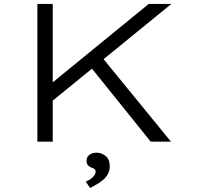

<svg xmlns="http://www.w3.org/2000/svg" viewBox="-20 -720 1010 976"><path d="M223 -188V-281L736 -700H851ZM170 0V-700H248V0ZM746 0 433 -389 483 -448 849 0ZM438 236 416 203Q431 197 442 189Q453 181 459.5 171.5Q466 162 466 153Q466 143 460 139Q454 135 445 132Q436 129 428 121Q420 113 420 97Q420 78 434.5 67Q449 56 470 56Q497 56 517.5 73.5Q538 91 538 125Q538 146 529 163.5Q520 181 504.5 194Q489 207 471.5 217Q454 227 438 236Z"/></svg>

Font: Lexend Tera Light
Style: Regular
Weight: 300
Designer: Bonnie Shaver-Troup, Thomas Jockin
Foundry: Lexend
Version: Version 1.007